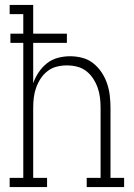

<svg xmlns="http://www.w3.org/2000/svg" viewBox="-20 -755 540 775"><path d="M19 0V-37H74V-582H22V-619H74V-698H19V-735H114V-619H250V-582H114V-419Q122 -442 136 -463Q150 -484 169.5 -499.5Q189 -515 213.5 -521.5Q238 -528 263 -528Q288 -528 312.5 -521.5Q337 -515 356.5 -499.5Q376 -484 390 -463Q404 -442 412 -418.5Q420 -395 423 -370Q426 -345 426 -320V-37H481V0H330V-37H386V-320Q386 -341 383.5 -361.5Q381 -382 374 -401.5Q367 -421 355.5 -438.5Q344 -456 327.5 -468.5Q311 -481 291 -486Q271 -491 250 -491Q229 -491 209 -486Q189 -481 172.5 -468.5Q156 -456 144.5 -438.5Q133 -421 126 -401.5Q119 -382 116.5 -361.5Q114 -341 114 -320V-37H170V0Z"/></svg>

Font: Iosevka Curly Slab Extralight
Style: Regular
Weight: 200
Monospace: yes
Designer: Belleve Invis
Foundry: Belleve Invis
Version: Version 22.1.2; ttfautohint (v1.8.4)